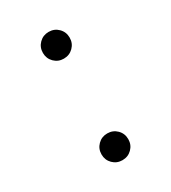

<svg xmlns="http://www.w3.org/2000/svg" viewBox="-116 -485 486 547"><g transform="rotate(-30 127.0 -211.0)"><path d="M96.7 -12.7Q84 -25.4 84 -43.9Q84 -62.5 96.7 -75.2Q109.4 -87.9 127.9 -87.9Q146.5 -87.9 159.2 -75.2Q171.9 -62.5 171.9 -43.9Q171.9 -25.4 159.2 -12.7Q146.5 0 127.9 0Q109.4 0 96.7 -12.7ZM96.7 -346.7Q84 -359.4 84 -377.9Q84 -396.5 96.7 -409.2Q109.4 -421.9 127.9 -421.9Q146.5 -421.9 159.2 -409.2Q171.9 -396.5 171.9 -377.9Q171.9 -359.4 159.2 -346.7Q146.5 -334 127.9 -334Q109.4 -334 96.7 -346.7Z"/></g></svg>

Font: Buda
Style: light
Weight: 400
Version: Version 1.002